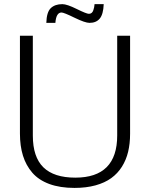

<svg xmlns="http://www.w3.org/2000/svg" viewBox="-20 -900 728 931"><path d="M204.6 -789.1Q206.1 -841.3 226.3 -860.6Q246.6 -879.9 282.2 -879.9Q304.7 -879.9 352.1 -856.4Q399.4 -833 411.1 -833Q418.9 -833 424.3 -837.4Q429.7 -841.8 432.6 -850.6Q435.5 -859.4 436.5 -864.7Q437.5 -870.1 438.5 -879.9H482.9Q481 -830.6 463.6 -809.8Q446.3 -789.1 414.1 -789.1Q392.6 -789.1 341.1 -814.2Q289.6 -839.4 278.3 -839.4Q252.4 -839.4 248.5 -789.1ZM341.3 11.2Q271 11.2 219.2 -7.8Q167.5 -26.9 136.7 -62.5Q106 -98.1 91.3 -145.3Q76.7 -192.4 76.7 -252.4V-726.6H139.2V-242.7Q139.2 -138.7 190.4 -88.6Q241.7 -38.6 345.2 -38.6Q548.3 -38.6 548.3 -243.2V-726.6H610.8V-251.5Q610.8 -203.6 601.3 -164.1Q591.8 -124.5 571.3 -91.8Q550.8 -59.1 519.5 -36.4Q488.3 -13.7 443.1 -1.2Q397.9 11.2 341.3 11.2Z"/></svg>

Font: Oxygen Light
Style: Regular
Weight: 300
Designer: vernon adams
Foundry: Vernon Adams
Version: Version Release 0.2.3 webfont; ttfautohint (v0.93.3-1d66) -l